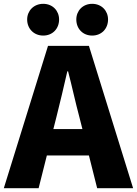

<svg xmlns="http://www.w3.org/2000/svg" viewBox="-28 -984 716 1004"><path d="M454 -798C503 -798 537 -834 537 -882C537 -928 503 -964 454 -964C405 -964 371 -928 371 -882C371 -834 405 -798 454 -798ZM198 -798C247 -798 281 -834 281 -882C281 -928 247 -964 198 -964C149 -964 114 -928 114 -882C114 -834 149 -798 198 -798ZM251 -309 267 -372C286 -446 306 -533 324 -611H328C348 -535 367 -446 387 -372L403 -309ZM480 0H668L437 -744H223L-8 0H174L217 -171H437Z"/></svg>

Font: Noto Sans CJK JP Black
Style: Regular
Weight: 900
Designer: Ryoko NISHIZUKA (kana & ideographs); Paul D. Hunt (Latin, Greek & Cyrillic); Wenlong ZHANG (bopomofo); Sandoll Communica
Foundry: Adobe Systems Incorporated
Version: Version 1.004;PS 1.004;hotconv 1.0.82;makeotf.lib2.5.63406